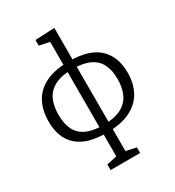

<svg xmlns="http://www.w3.org/2000/svg" viewBox="-231 -907 1161 1272"><g transform="rotate(-30 349.5 -271.0)"><path d="M384 179 375 168 462 187V230H236V187L323 168L314 179V-713L322 -704L236 -722V-765L384 -772ZM358 -532Q511 -532 584 -464Q657 -396 657 -273Q657 -190 623 -128Q589 -66 518 -31Q447 4 336 4Q187 4 114 -62Q41 -128 41 -253Q41 -340 75.5 -402.5Q110 -465 180.5 -498.5Q251 -532 358 -532ZM351 -476Q269 -476 218 -450.5Q167 -425 143.5 -377Q120 -329 120 -259Q120 -190 143 -144Q166 -98 215 -75Q264 -52 342 -52Q427 -52 479 -78Q531 -104 554.5 -153Q578 -202 578 -270Q578 -337 555 -383Q532 -429 482 -452.5Q432 -476 351 -476Z"/></g></svg>

Font: Pack4
Style: Regular
Weight: 400
Version: Version 2.002